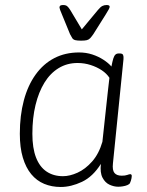

<svg xmlns="http://www.w3.org/2000/svg" viewBox="-20 -738 585 765"><path d="M222 7Q186 7 156 -5.5Q126 -18 104.5 -44Q83 -70 71 -110Q59 -150 59 -205Q59 -278 75 -338Q91 -398 122 -441Q153 -484 196.5 -506.5Q240 -529 295 -529Q323 -529 347.5 -521Q372 -513 392 -500Q412 -487 424 -473Q428 -494 431.5 -505Q435 -516 440 -520.5Q445 -525 453 -525H457Q468 -525 470.5 -519Q473 -513 472 -502L430 -87Q427 -60 436 -49Q445 -38 465 -38Q479 -38 487 -41Q495 -44 499 -44Q502 -44 503.5 -42Q505 -40 505 -37Q505 -33 504 -28Q503 -23 501.5 -18Q500 -13 498 -9Q496 -4 487.5 -0.5Q479 3 469 4.5Q459 6 451 6Q434 6 416.5 -2Q399 -10 388.5 -30Q378 -50 382 -85Q350 -34 306.5 -13.5Q263 7 222 7ZM231 -36Q258 -36 289 -50Q320 -64 347 -94.5Q374 -125 388 -173L409 -367Q411 -380 412.5 -398Q414 -416 416 -428Q405 -445 385.5 -458Q366 -471 341 -479Q316 -487 289 -487Q247 -487 213.5 -466.5Q180 -446 157 -408.5Q134 -371 121.5 -319.5Q109 -268 109 -205Q109 -148 123.5 -110.5Q138 -73 165.5 -54.5Q193 -36 231 -36ZM405 -718Q410 -718 413.5 -716.5Q417 -715 417 -711Q417 -708 413.5 -701Q410 -694 401 -680L352 -602Q345 -592 339.5 -586Q334 -580 326 -578Q318 -576 303 -576Q288 -576 280 -578Q272 -580 268 -586Q264 -592 259 -602L227 -680Q222 -691 219.5 -698.5Q217 -706 217 -708Q217 -714 221 -716Q225 -718 231 -718Q242 -718 247.5 -713.5Q253 -709 260 -698L306 -621L370 -698Q380 -710 387.5 -714Q395 -718 405 -718Z"/></svg>

Font: Asap ExtraLight
Style: Italic
Weight: 250
Italic angle: -6°
Version: Version 3.001